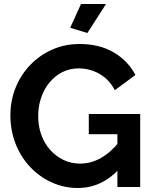

<svg xmlns="http://www.w3.org/2000/svg" viewBox="-20 -935 765 960"><path d="M369 5Q300 5 238.5 -23Q177 -51 130.5 -100.5Q84 -150 58 -216Q32 -282 32 -359Q32 -432 58 -496.5Q84 -561 131 -610Q178 -659 241 -687Q304 -715 378 -715Q478 -715 549.5 -672.5Q621 -630 657 -560L554 -484Q527 -537 478.5 -565Q430 -593 373 -593Q328 -593 291 -574Q254 -555 227 -522Q200 -489 185.5 -446Q171 -403 171 -355Q171 -304 186.5 -261Q202 -218 230.5 -186Q259 -154 297 -135.5Q335 -117 381 -117Q435 -117 484.5 -145Q534 -173 577 -227V-91Q488 5 369 5ZM567 -264H424V-365H681V0H567ZM417 -770 331 -796 385 -915H510Z"/></svg>

Font: Raleway Thin
Style: Bold
Weight: 700
Version: Version 4.026